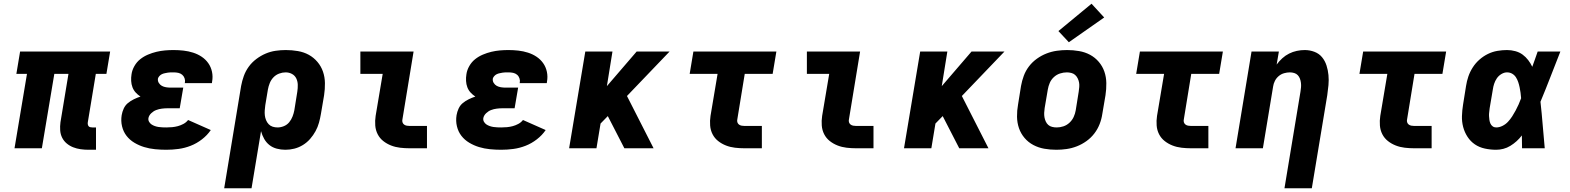

<svg xmlns="http://www.w3.org/2000/svg" viewBox="-20 -797 8440 1032"><path d="M456 8Q434 8 413 5Q392 2 373 -5.5Q354 -13 338.5 -26Q323 -39 314 -57Q305 -75 303.5 -96.5Q302 -118 305 -140L348 -400H272L205 0H58L125 -400H68L88 -520H572L552 -400H495L452 -140Q451 -134 452 -128.5Q453 -123 456 -119Q459 -115 464.5 -113.5Q470 -112 476 -112H496V8Z M874 8Q844 8 813.5 5Q783 2 755 -6.5Q727 -15 702 -30Q677 -45 660 -67Q643 -89 636 -118Q629 -147 634 -178Q637 -196 645 -213.5Q653 -231 667.5 -243Q682 -255 699.5 -263.5Q717 -272 735 -278Q721 -287 709.5 -299.5Q698 -312 692 -328Q686 -344 685 -362Q684 -380 687 -398Q690 -420 702.5 -442Q715 -464 734 -479Q753 -494 775.5 -503.5Q798 -513 821 -518.5Q844 -524 867 -526Q890 -528 913 -528Q940 -528 966.5 -525Q993 -522 1018 -514Q1043 -506 1064 -492Q1085 -478 1099.5 -457.5Q1114 -437 1119.5 -411Q1125 -385 1120 -358Q1120 -356 1119.5 -354Q1119 -352 1119 -350H973Q973 -351 973 -351.5Q973 -352 974 -353Q976 -365 972 -376.5Q968 -388 959 -395.5Q950 -403 938 -405.5Q926 -408 913 -408Q905 -408 897 -408Q889 -408 881.5 -406.5Q874 -405 866 -403.5Q858 -402 850.5 -398.5Q843 -395 837 -388.5Q831 -382 829 -375Q827 -362 833.5 -351.5Q840 -341 850 -335.5Q860 -330 872.5 -328Q885 -326 898 -326H965L946 -215H879Q865 -215 849.5 -213Q834 -211 819.5 -205.5Q805 -200 793 -188.5Q781 -177 778 -163Q776 -152 781 -143Q786 -134 794 -128.5Q802 -123 812 -119.5Q822 -116 832 -114.5Q842 -113 853 -112.5Q864 -112 874 -112Q890 -112 905.5 -113.5Q921 -115 936 -119Q951 -123 966 -131Q981 -139 991 -152L1113 -98Q1094 -70 1065.5 -48Q1037 -26 1005 -13.5Q973 -1 940 3.5Q907 8 874 8Z M1185 215 1276 -335Q1281 -362 1290.5 -388.5Q1300 -415 1317 -438.5Q1334 -462 1358 -480Q1382 -498 1408 -509Q1434 -520 1461.5 -524Q1489 -528 1516 -528Q1549 -528 1581 -522.5Q1613 -517 1639.5 -502.5Q1666 -488 1686 -464.5Q1706 -441 1716 -412Q1726 -383 1726.5 -350.5Q1727 -318 1722 -285L1705 -185Q1701 -161 1694.5 -137.5Q1688 -114 1676 -92Q1664 -70 1647 -50.5Q1630 -31 1608 -17.5Q1586 -4 1562 2Q1538 8 1514 8Q1490 8 1467.5 2Q1445 -4 1428 -17.5Q1411 -31 1400 -50.5Q1389 -70 1383 -92L1332 215ZM1472 -112Q1489 -112 1506 -119Q1523 -126 1534.5 -140Q1546 -154 1552.5 -171Q1559 -188 1562 -204L1578 -304Q1581 -323 1580.5 -341.5Q1580 -360 1572.5 -375.5Q1565 -391 1549.5 -399.5Q1534 -408 1515 -408Q1498 -408 1480.5 -401.5Q1463 -395 1450 -381.5Q1437 -368 1430 -350.5Q1423 -333 1420 -316L1406 -232Q1404 -218 1403 -204Q1402 -190 1403.5 -177Q1405 -164 1410 -151.5Q1415 -139 1424 -129.5Q1433 -120 1445.5 -116Q1458 -112 1472 -112Z M2182 0Q2156 0 2130.5 -3Q2105 -6 2082 -15Q2059 -24 2040 -39Q2021 -54 2010 -75.5Q1999 -97 1997 -122.5Q1995 -148 1999 -174L2037 -400H1917V-520H2203L2143 -155Q2141 -147 2143.5 -139.5Q2146 -132 2152 -127.5Q2158 -123 2166 -121.5Q2174 -120 2182 -120H2275V0Z M2674 8Q2644 8 2613.5 5Q2583 2 2555 -6.5Q2527 -15 2502 -30Q2477 -45 2460 -67Q2443 -89 2436 -118Q2429 -147 2434 -178Q2437 -196 2445 -213.5Q2453 -231 2467.5 -243Q2482 -255 2499.5 -263.5Q2517 -272 2535 -278Q2521 -287 2509.5 -299.5Q2498 -312 2492 -328Q2486 -344 2485 -362Q2484 -380 2487 -398Q2490 -420 2502.5 -442Q2515 -464 2534 -479Q2553 -494 2575.5 -503.5Q2598 -513 2621 -518.5Q2644 -524 2667 -526Q2690 -528 2713 -528Q2740 -528 2766.5 -525Q2793 -522 2818 -514Q2843 -506 2864 -492Q2885 -478 2899.5 -457.5Q2914 -437 2919.5 -411Q2925 -385 2920 -358Q2920 -356 2919.5 -354Q2919 -352 2919 -350H2773Q2773 -351 2773 -351.5Q2773 -352 2774 -353Q2776 -365 2772 -376.5Q2768 -388 2759 -395.5Q2750 -403 2738 -405.5Q2726 -408 2713 -408Q2705 -408 2697 -408Q2689 -408 2681.5 -406.5Q2674 -405 2666 -403.5Q2658 -402 2650.5 -398.5Q2643 -395 2637 -388.5Q2631 -382 2629 -375Q2627 -362 2633.5 -351.5Q2640 -341 2650 -335.5Q2660 -330 2672.5 -328Q2685 -326 2698 -326H2765L2746 -215H2679Q2665 -215 2649.5 -213Q2634 -211 2619.5 -205.5Q2605 -200 2593 -188.5Q2581 -177 2578 -163Q2576 -152 2581 -143Q2586 -134 2594 -128.5Q2602 -123 2612 -119.5Q2622 -116 2632 -114.5Q2642 -113 2653 -112.5Q2664 -112 2674 -112Q2690 -112 2705.5 -113.5Q2721 -115 2736 -119Q2751 -123 2766 -131Q2781 -139 2791 -152L2913 -98Q2894 -70 2865.5 -48Q2837 -26 2805 -13.5Q2773 -1 2740 3.5Q2707 8 2674 8Z M3039 0 3126 -520H3272L3242 -334L3402 -520H3579L3350 -281L3493 0H3336L3247 -173L3208 -133L3186 0Z M3982 0Q3956 0 3930.5 -3Q3905 -6 3882 -15Q3859 -24 3840 -39Q3821 -54 3810 -75.5Q3799 -97 3797 -122.5Q3795 -148 3799 -174L3837 -400H3687L3707 -520H4153L4133 -400H3983L3943 -155Q3941 -147 3943.5 -139.5Q3946 -132 3952 -127.5Q3958 -123 3966 -121.5Q3974 -120 3982 -120H4075V0Z M4582 0Q4556 0 4530.5 -3Q4505 -6 4482 -15Q4459 -24 4440 -39Q4421 -54 4410 -75.5Q4399 -97 4397 -122.5Q4395 -148 4399 -174L4437 -400H4317V-520H4603L4543 -155Q4541 -147 4543.5 -139.5Q4546 -132 4552 -127.5Q4558 -123 4566 -121.5Q4574 -120 4582 -120H4675V0Z M4839 0 4926 -520H5072L5042 -334L5202 -520H5379L5150 -281L5293 0H5136L5047 -173L5008 -133L4986 0Z M5658 8Q5625 8 5593.5 2.5Q5562 -3 5534.5 -17.5Q5507 -32 5487 -55.5Q5467 -79 5457 -108Q5447 -137 5446.5 -169.5Q5446 -202 5452 -235L5468 -335Q5473 -363 5483 -390Q5493 -417 5511 -440.5Q5529 -464 5553.5 -481.5Q5578 -499 5605 -509.5Q5632 -520 5660 -524Q5688 -528 5716 -528Q5748 -528 5780 -522.5Q5812 -517 5839 -502.5Q5866 -488 5886 -464.5Q5906 -441 5916 -412Q5926 -383 5926.5 -350.5Q5927 -318 5922 -285L5905 -185Q5901 -157 5890.5 -130Q5880 -103 5862 -79.5Q5844 -56 5819.5 -38.5Q5795 -21 5768 -10.5Q5741 0 5713 4Q5685 8 5658 8ZM5660 -112Q5678 -112 5696 -118Q5714 -124 5728.5 -137.5Q5743 -151 5751 -168.5Q5759 -186 5762 -204L5778 -304Q5780 -317 5781 -329.5Q5782 -342 5780 -353.5Q5778 -365 5772.5 -376Q5767 -387 5758.5 -394.5Q5750 -402 5738 -405Q5726 -408 5714 -408Q5696 -408 5677.5 -402Q5659 -396 5644.5 -382.5Q5630 -369 5622.5 -351.5Q5615 -334 5612 -316L5595 -216Q5593 -203 5592.5 -190.5Q5592 -178 5594 -166.5Q5596 -155 5601 -144Q5606 -133 5614.5 -125.5Q5623 -118 5635 -115Q5647 -112 5660 -112ZM5725 -570 5669 -630 5847 -777 5915 -703Z M6382 0Q6356 0 6330.5 -3Q6305 -6 6282 -15Q6259 -24 6240 -39Q6221 -54 6210 -75.5Q6199 -97 6197 -122.5Q6195 -148 6199 -174L6237 -400H6087L6107 -520H6553L6533 -400H6383L6343 -155Q6341 -147 6343.5 -139.5Q6346 -132 6352 -127.5Q6358 -123 6366 -121.5Q6374 -120 6382 -120H6475V0Z M6884 215 6970 -304Q6970 -304 6970 -304Q6970 -304 6970 -304Q6972 -316 6973 -328Q6974 -340 6972.5 -352Q6971 -364 6967 -374.5Q6963 -385 6955.5 -393Q6948 -401 6936.5 -404.5Q6925 -408 6913 -408Q6898 -408 6882 -403.5Q6866 -399 6853 -388Q6840 -377 6832.5 -362Q6825 -347 6823 -332L6768 0H6621L6707 -520H6854L6842 -450Q6855 -468 6872 -483.5Q6889 -499 6909 -509Q6929 -519 6950.5 -523.5Q6972 -528 6993 -528Q7020 -528 7045 -518.5Q7070 -509 7086 -489.5Q7102 -470 7110 -445Q7118 -420 7120.5 -393.5Q7123 -367 7120.5 -339.5Q7118 -312 7114 -285L7031 215Z M7582 0Q7556 0 7530.5 -3Q7505 -6 7482 -15Q7459 -24 7440 -39Q7421 -54 7410 -75.5Q7399 -97 7397 -122.5Q7395 -148 7399 -174L7437 -400H7287L7307 -520H7753L7733 -400H7583L7543 -155Q7541 -147 7543.5 -139.5Q7546 -132 7552 -127.5Q7558 -123 7566 -121.5Q7574 -120 7582 -120H7675V0Z M8022 8Q7991 8 7961 1.5Q7931 -5 7907.5 -21Q7884 -37 7868 -61.5Q7852 -86 7844.5 -114.5Q7837 -143 7838 -173.5Q7839 -204 7844 -235L7860 -335Q7864 -361 7872.5 -386Q7881 -411 7896 -434.5Q7911 -458 7932 -476.5Q7953 -495 7977.5 -507Q8002 -519 8028.5 -523.5Q8055 -528 8080 -528Q8103 -528 8125 -522Q8147 -516 8164 -503.5Q8181 -491 8194 -474Q8207 -457 8216 -438Q8223 -458 8230.5 -478.5Q8238 -499 8245 -520H8367Q8340 -452 8314 -384.5Q8288 -317 8260 -250Q8267 -188 8272 -125Q8277 -62 8283 0H8161Q8161 -17 8160.5 -34Q8160 -51 8160 -69Q8147 -52 8131.5 -38Q8116 -24 8098 -13Q8080 -2 8060.5 3Q8041 8 8022 8ZM8022 -112Q8039 -112 8056 -120.5Q8073 -129 8085.5 -142.5Q8098 -156 8108 -171.5Q8118 -187 8126.5 -203Q8135 -219 8142.5 -235.5Q8150 -252 8156 -269Q8155 -284 8153 -298.5Q8151 -313 8148 -327.5Q8145 -342 8140.5 -355.5Q8136 -369 8128.5 -381Q8121 -393 8108.5 -400.5Q8096 -408 8080 -408Q8065 -408 8050 -399Q8035 -390 8025.5 -376Q8016 -362 8011 -346.5Q8006 -331 8004 -316L7987 -216Q7986 -205 7984.5 -194.5Q7983 -184 7983.5 -173.5Q7984 -163 7985.5 -152.5Q7987 -142 7991 -133Q7995 -124 8003 -118Q8011 -112 8022 -112Z"/></svg>

Font: Iosevka SS04 Heavy Extended
Style: Italic
Weight: 900
Width: 7
Italic angle: -9°
Monospace: yes
Designer: Belleve Invis
Foundry: Belleve Invis
Version: Version 19.0.0; ttfautohint (v1.8.4)